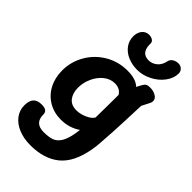

<svg xmlns="http://www.w3.org/2000/svg" viewBox="-298 -850 1191 1191"><g transform="rotate(45 298.0 -254.5)"><path d="M571 -482Q571 -471 566 -462Q545 -421 539 -409Q533 -244 529 -172L526 -128Q525 -114 522.5 -73Q520 -32 514 -1Q490 132 417.5 191Q345 250 225 250Q167 250 121 231Q75 212 49.5 178Q24 144 24 101Q24 60 42 40.5Q60 21 97 21Q123 21 135.5 30Q148 39 148 59Q148 134 226 134Q268 134 295.5 125Q323 116 342.5 86Q362 56 372 -4Q374 -16 376 -35Q351 -17 318 -6.5Q285 4 247 4Q186 4 138 -24.5Q90 -53 63.5 -103.5Q37 -154 37 -218Q37 -294 75 -360Q113 -426 179 -465Q245 -504 325 -504Q400 -504 434 -470Q445 -493 456 -510Q463 -521 472 -525Q481 -529 500 -529Q526 -529 548.5 -516.5Q571 -504 571 -482ZM274 -105Q308 -105 343.5 -121Q379 -137 390 -158Q390 -216 391 -246L392 -357Q384 -373 367 -383Q350 -393 326 -393Q286 -393 253 -366.5Q220 -340 201 -298Q182 -256 182 -212Q182 -165 205 -135Q228 -105 274 -105ZM199 -679Q199 -703 209 -723Q228 -756 263 -756Q281 -756 294 -747.5Q307 -739 307 -724V-711Q310 -641 372 -641Q401 -641 426 -661Q451 -681 459 -720Q463 -739 480 -749Q497 -759 517 -759Q536 -759 549 -746.5Q562 -734 562 -716Q562 -674 533 -635Q504 -596 457.5 -572.5Q411 -549 364 -549Q318 -549 280 -565.5Q242 -582 220.5 -612Q199 -642 199 -679Z"/></g></svg>

Font: Mali
Style: Bold Italic
Weight: 700
Italic angle: -10°
Version: Version 1.000; ttfautohint (v1.6)